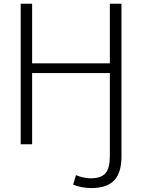

<svg xmlns="http://www.w3.org/2000/svg" viewBox="-20 -751 736 1001"><path d="M147.5 -731.4V-420.9H552.7V-731.4H613.3V64.5Q613.3 149.4 575.2 189.5Q537.1 229.5 456.1 229.5Q408.2 229.5 361.3 211.9L376 162.1Q414.1 177.7 451.2 178.7Q506.8 178.7 529.8 152.3Q552.7 126 552.7 63.5V-370.1H147.5V1H87.9V-731.4Z"/></svg>

Font: Gen Shin Gothic Light
Style: Regular
Weight: 200
Designer: [Source Han Sans]
Ryoko NISHIZUKA  (kana & ideographs); Paul D. Hunt (Latin, Greek & Cyrillic); Wenlong ZHANG  (bopomofo
Version: Version 1.002.20150607